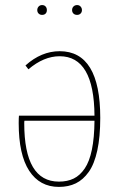

<svg xmlns="http://www.w3.org/2000/svg" viewBox="-20 -732 476 762"><path d="M147 -672.9Q138.7 -672.9 133.3 -678.2Q127.9 -683.6 127.9 -691.9Q127.9 -700.2 133.3 -706.1Q138.7 -711.9 147 -711.9Q155.8 -711.9 160.9 -706.3Q166 -700.7 166 -691.9Q166 -683.1 160.9 -678Q155.8 -672.9 147 -672.9ZM286.1 -672.9Q276.9 -672.9 271.5 -678.2Q266.1 -683.6 266.1 -691.9Q266.1 -700.7 271.7 -706.3Q277.3 -711.9 286.1 -711.9Q294.4 -711.9 299.8 -706.1Q305.2 -700.2 305.2 -691.9Q305.2 -683.6 299.8 -678.2Q294.4 -672.9 286.1 -672.9ZM216.8 -528.8Q377.9 -528.8 377.9 -264.2Q377.9 -189 366.2 -135Q354.5 -81.1 332.3 -49.8Q310.1 -18.6 281 -4.4Q252 9.8 213.9 9.8Q137.7 9.8 95.9 -54.2Q54.2 -118.2 54.2 -243.2Q54.2 -264.2 55.2 -272.9H355Q353.5 -508.8 216.8 -508.8Q153.8 -508.8 92.8 -457L81.1 -472.2Q144 -528.8 216.8 -528.8ZM213.9 -11.2Q247.6 -11.2 272.5 -23.4Q297.4 -35.6 316.2 -63.2Q335 -90.8 344.7 -138.2Q354.5 -185.5 355 -252.9H77.1Q76.2 -250 76.2 -243.2Q76.2 -11.2 213.9 -11.2Z"/></svg>

Font: Fira Sans Compressed Thin
Style: Regular
Weight: 100
Width: 1
Designer: Carrois Corporate & Edenspiekermann AG
Foundry: Carrois Corporate GbR & Edenspiekermann AG
Version: Version 4.203;PS 004.203;hotconv 1.0.88;makeotf.lib2.5.64775